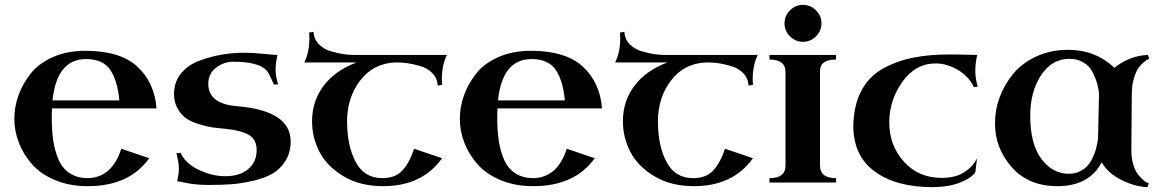

<svg xmlns="http://www.w3.org/2000/svg" viewBox="-20 -751 4779 790"><path d="M624 -305H194Q193 -291 193 -264Q193 -213 199 -173Q205 -133 220 -96.5Q235 -60 265 -39.5Q295 -19 338 -18Q440 -18 479 -139L594 -100Q512 15 341 15Q266 15 206.5 -10Q147 -35 111.5 -75.5Q76 -116 57.5 -164Q39 -212 39 -262Q39 -311 56 -358.5Q73 -406 106 -448Q139 -490 197.5 -516Q256 -542 331 -542Q475 -542 545.5 -476.5Q616 -411 624 -305ZM334 -508Q214 -508 196 -338H471Q464 -418 434 -463Q404 -508 334 -508Z M842 10Q787 10 750 2.5Q713 -5 709 -5Q716 -36 716 -60Q716 -79 706 -121L723 -122Q743 -78 798 -52Q853 -26 907 -26Q967 -26 1001.5 -55.5Q1036 -85 1036 -133Q1036 -178 1003 -196.5Q970 -215 907 -221Q874 -224 853 -227Q832 -230 799 -240Q766 -250 746 -264Q726 -278 711 -304Q696 -330 696 -364Q696 -414 725.5 -449.5Q755 -485 802 -502Q849 -519 894 -526.5Q939 -534 984 -534Q1018 -534 1064 -529.5Q1110 -525 1122 -525Q1114 -494 1114 -464Q1114 -439 1124 -404L1107 -403Q1087 -450 1076 -462Q1043 -497 939 -497Q901 -497 869 -472.5Q837 -448 837 -406Q837 -323 957 -314Q1176 -295 1176 -169Q1176 -123 1154.5 -89Q1133 -55 1101 -36.5Q1069 -18 1021 -7Q973 4 932.5 7Q892 10 842 10Z M1232 -494Q1253 -536 1253 -594L1252 -617L1270 -620Q1272 -589 1292.5 -568.5Q1313 -548 1343 -539.5Q1373 -531 1394.5 -528Q1416 -525 1437 -525H1819Q1798 -483 1798 -425L1799 -402L1781 -399Q1779 -430 1758.5 -450.5Q1738 -471 1708 -479.5Q1678 -488 1656.5 -491Q1635 -494 1614 -494H1605Q1516 -490 1462.5 -420.5Q1409 -351 1408 -254Q1408 -151 1443.5 -84.5Q1479 -18 1553 -18Q1606 -18 1635.5 -49.5Q1665 -81 1684 -139L1799 -100Q1717 15 1556 15Q1462 15 1394 -25.5Q1326 -66 1295 -125.5Q1264 -185 1264 -252Q1264 -335 1311.5 -398Q1359 -461 1447 -494Z M2457 -305H2027Q2026 -291 2026 -264Q2026 -213 2032 -173Q2038 -133 2053 -96.5Q2068 -60 2098 -39.5Q2128 -19 2171 -18Q2273 -18 2312 -139L2427 -100Q2345 15 2174 15Q2099 15 2039.5 -10Q1980 -35 1944.5 -75.5Q1909 -116 1890.5 -164Q1872 -212 1872 -262Q1872 -311 1889 -358.5Q1906 -406 1939 -448Q1972 -490 2030.5 -516Q2089 -542 2164 -542Q2308 -542 2378.5 -476.5Q2449 -411 2457 -305ZM2167 -508Q2047 -508 2029 -338H2304Q2297 -418 2267 -463Q2237 -508 2167 -508Z M2511 -494Q2532 -536 2532 -594L2531 -617L2549 -620Q2551 -589 2571.5 -568.5Q2592 -548 2622 -539.5Q2652 -531 2673.5 -528Q2695 -525 2716 -525H3098Q3077 -483 3077 -425L3078 -402L3060 -399Q3058 -430 3037.5 -450.5Q3017 -471 2987 -479.5Q2957 -488 2935.5 -491Q2914 -494 2893 -494H2884Q2795 -490 2741.5 -420.5Q2688 -351 2687 -254Q2687 -151 2722.5 -84.5Q2758 -18 2832 -18Q2885 -18 2914.5 -49.5Q2944 -81 2963 -139L3078 -100Q2996 15 2835 15Q2741 15 2673 -25.5Q2605 -66 2574 -125.5Q2543 -185 2543 -252Q2543 -335 2590.5 -398Q2638 -461 2726 -494Z M3420 -18V0H3146V-18Q3212 -18 3212 -69V-455Q3212 -506 3146 -506V-525H3420V-506Q3354 -506 3354 -459V-69Q3354 -18 3420 -18ZM3230.5 -601.5Q3208 -624 3208 -655Q3208 -686 3230.5 -708.5Q3253 -731 3284 -731Q3315 -731 3337.5 -708.5Q3360 -686 3360 -655Q3360 -624 3337.5 -601.5Q3315 -579 3284 -579Q3253 -579 3230.5 -601.5Z M4003 -394 3987 -393Q3966 -437 3921 -463.5Q3876 -490 3830 -490Q3747 -490 3693 -414.5Q3639 -339 3639 -247Q3639 -153 3699 -86Q3759 -19 3855 -19Q3875 -19 3892.5 -22Q3910 -25 3923 -30Q3936 -35 3947.5 -42.5Q3959 -50 3966.5 -56.5Q3974 -63 3980.5 -70.5Q3987 -78 3990.5 -83.5Q3994 -89 3997 -94L4000 -99L3993 -42Q3974 -16 3926.5 1.5Q3879 19 3817 19Q3667 19 3579 -45.5Q3491 -110 3491 -234Q3493 -318 3523.5 -376.5Q3554 -435 3610 -467Q3666 -499 3733.5 -513Q3801 -527 3888 -527Q3914 -527 3951 -526Q3988 -525 4001 -525Q3993 -494 3993 -457Q3993 -429 4003 -394Z M4375 -546Q4488 -546 4565 -472Q4628 -522 4703 -525L4709 -509Q4706 -508 4701.5 -506Q4697 -504 4684.5 -493.5Q4672 -483 4663 -469.5Q4654 -456 4646 -430.5Q4638 -405 4637 -373Q4635 -175 4635 -133Q4635 -101 4642.5 -75.5Q4650 -50 4660.5 -36Q4671 -22 4681.5 -12.5Q4692 -3 4699 0L4707 3L4701 19Q4649 17 4593.5 -11Q4538 -39 4513 -83Q4461 15 4331 15Q4212 15 4143 -63Q4074 -141 4074 -244Q4074 -299 4093.5 -351.5Q4113 -404 4149.5 -448Q4186 -492 4244.5 -519Q4303 -546 4375 -546ZM4377 -36Q4409 -36 4433 -51Q4457 -66 4470 -90.5Q4483 -115 4489 -136.5Q4495 -158 4498 -181L4502 -366Q4500 -386 4494.5 -406.5Q4489 -427 4476.5 -452.5Q4464 -478 4439 -493.5Q4414 -509 4380 -509Q4308 -509 4263.5 -441.5Q4219 -374 4219 -275Q4219 -158 4265 -97Q4311 -36 4377 -36Z"/></svg>

Font: Uncial Antiqua
Style: Regular
Weight: 400
Designer: Astigmatic (AOETI)
Foundry: Astigmatic (AOETI)
Version: Version 1.000